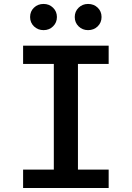

<svg xmlns="http://www.w3.org/2000/svg" viewBox="-20 -935 655 955"><path d="M94.9 -707.7H520.5V-616.9H367.7V-91.3H520.5V0H94.9V-91.3H247.7V-616.9H94.9ZM129.7 -850.3Q129.7 -878.5 149 -896.9Q168.2 -915.4 196.9 -915.4Q224.6 -915.4 243.8 -896.7Q263.1 -877.9 263.1 -850.3Q263.1 -822.6 243.8 -803.8Q224.6 -785.1 196.9 -785.1Q168.2 -785.1 149 -803.8Q129.7 -822.6 129.7 -850.3ZM351.8 -850.3Q351.8 -877.9 371 -896.7Q390.3 -915.4 417.9 -915.4Q446.7 -915.4 465.9 -896.9Q485.1 -878.5 485.1 -850.3Q485.1 -822.6 465.9 -803.8Q446.7 -785.1 417.9 -785.1Q390.3 -785.1 371 -803.8Q351.8 -822.6 351.8 -850.3Z"/></svg>

Font: Fira Code Fixed Medium
Style: Regular
Weight: 500
Monospace: yes
Designer: Carrois Corporate, Edenspiekermann AG, Nikita Prokopov
Foundry: Carrois Corporate, Edenspiekermann AG, Nikita Prokopov
Version: Version 5.002